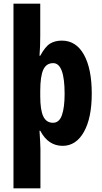

<svg xmlns="http://www.w3.org/2000/svg" viewBox="-20 -780 551 1040"><path d="M477 -273Q477 -141 434.5 -65.5Q392 10 319 10Q281 10 250.5 -10Q220 -30 198 -72H194Q196 -37 197.5 -12.5Q199 12 199 27V240H53V-760H198V-584Q198 -557 197 -530.5Q196 -504 194 -478H198Q225 -528 251.5 -544Q278 -560 315 -560Q392 -560 434.5 -484Q477 -408 477 -273ZM330 -272Q330 -438 268 -438Q231 -438 214.5 -402.5Q198 -367 198 -287V-258Q198 -184 214.5 -149.5Q231 -115 267 -115Q301 -115 315.5 -156.5Q330 -198 330 -272Z"/></svg>

Font: Noto Sans Thai ExtCond ExtBd
Style: Regular
Weight: 800
Width: 2
Designer: Monotype Design Team
Foundry: Monotype Imaging Inc.
Version: Version 2.002; ttfautohint (v1.8.4.7-5d5b)